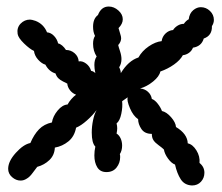

<svg xmlns="http://www.w3.org/2000/svg" viewBox="-20 -568 680 588"><path d="M572 -537Q583 -546 595 -546Q611 -546 623 -534.5Q635 -523 635 -507Q635 -497 629 -488Q630 -459 604 -450Q597 -426 571 -422Q567 -412 558.5 -406Q550 -400 540 -399Q532 -384 513 -370.5Q494 -357 471 -349Q468 -334 449 -318.5Q430 -303 409 -297Q423 -296 433 -287Q443 -278 445 -265Q454 -262 463 -250.5Q472 -239 476 -228Q490 -225 504 -209Q518 -193 519 -179Q554 -158 555 -129Q570 -126 581.5 -107.5Q593 -89 591 -69Q606 -57 606 -39Q606 -23 595.5 -11.5Q585 0 568 0Q545 -1 533.5 -19Q522 -37 516 -64Q505 -68 494.5 -82.5Q484 -97 482 -110Q476 -116 465.5 -123.5Q455 -131 450 -138.5Q445 -146 445 -158Q423 -158 413 -173Q403 -188 403 -203Q388 -213 378 -236.5Q368 -260 371 -270L354 -258Q356 -241 351.5 -219.5Q347 -198 337 -190Q339 -182 339 -175Q339 -169 337 -159Q345 -154 349.5 -144Q354 -134 354 -122Q354 -107 347 -96Q348 -93 348 -87Q348 -69 337 -55Q326 -41 306 -41Q287 -41 278 -55.5Q269 -70 269 -92Q269 -106 272 -119Q261 -130 261 -162Q261 -181 265 -200Q269 -219 275 -229V-230Q264 -215 246 -199Q228 -183 213 -177Q208 -150 189.5 -135Q171 -120 148 -116Q147 -93 131.5 -78Q116 -63 94 -57Q89 -51 80 -38.5Q71 -26 62 -21Q53 -15 43 -15Q29 -15 17 -25.5Q5 -36 5 -51Q5 -74 28.5 -100Q52 -126 73 -130Q84 -156 99.5 -172Q115 -188 139 -193Q142 -212 156.5 -229.5Q171 -247 187 -248Q191 -256 198.5 -264.5Q206 -273 213 -278Q202 -282 194.5 -291.5Q187 -301 186 -312Q182 -314 173 -318.5Q164 -323 158.5 -328.5Q153 -334 150 -343Q130 -349 119 -370Q108 -373 97 -385Q86 -397 84 -412Q71 -418 53.5 -435Q36 -452 34 -464Q31 -483 43 -495.5Q55 -508 72 -508Q77 -508 89 -504Q114 -494 124 -469Q136 -468 145.5 -458Q155 -448 158 -435Q164 -434 170.5 -428.5Q177 -423 182 -415Q197 -415 208.5 -405Q220 -395 221 -380Q232 -382 243.5 -373.5Q255 -365 259 -351Q266 -350 272 -344Q269 -358 269 -369Q269 -385 276 -395Q265 -412 265 -434Q265 -449 271 -458Q265 -470 265 -486Q265 -511 280 -522Q290 -548 313 -548Q329 -548 342.5 -536Q356 -524 356 -509Q356 -495 343 -482Q345 -474 348 -465Q351 -456 351 -451Q351 -440 342 -430Q343 -425 347.5 -411.5Q352 -398 352 -387Q352 -373 345 -362Q350 -352 350 -344Q373 -382 404 -392Q415 -412 435.5 -426Q456 -440 475 -442Q477 -456 487 -465.5Q497 -475 510 -476Q515 -484 524 -489.5Q533 -495 543 -495Q550 -505 558 -509Q560 -527 572 -537Z"/></svg>

Font: Pangolin
Style: Regular
Weight: 400
Designer: Kevin Burke
Foundry: Google, Inc.
Version: Version 1.101